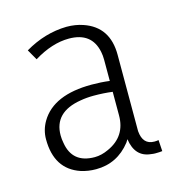

<svg xmlns="http://www.w3.org/2000/svg" viewBox="-67 -725 446 484"><g transform="rotate(-15 156.5 -483.0)"><path d="M281.2 -299.8Q293 -299.8 299.8 -300.8L297.9 -330.1Q293 -329.1 287.1 -329.1Q256.8 -329.1 253.9 -365.2Q253.9 -372.1 253.9 -377.9V-564.5Q253.9 -637.7 190.4 -659.2Q170.9 -666 147.5 -666Q90.8 -665 38.1 -633.8L53.7 -606.4Q101.6 -635.7 145.5 -635.7Q205.1 -635.7 215.8 -582Q217.8 -572.3 217.8 -561.5V-505.9Q195.3 -508.8 170.9 -508.8Q71.3 -508.8 37.1 -451.2Q24.4 -429.7 24.4 -405.3Q24.4 -327.1 87.9 -305.7Q106.4 -299.8 127 -299.8Q182.6 -299.8 217.8 -344.7Q220.7 -349.6 222.7 -352.5Q229.5 -304.7 270.5 -300.8Q276.4 -299.8 281.2 -299.8ZM131.8 -330.1Q73.2 -330.1 64.5 -385.7Q62.5 -395.5 62.5 -405.3Q62.5 -465.8 133.8 -477.5Q150.4 -480.5 168.9 -480.5Q195.3 -480.5 217.8 -477.5V-416Q217.8 -361.3 168 -338.9Q149.4 -330.1 131.8 -330.1Z"/></g></svg>

Font: Yaldevi Colombo ExtraLight
Style: Regular
Weight: 275
Designer: Sol Matas, Denzil Rajitha, Kosala Senevirathne and Pathum Egodawatta
Foundry: Mooniak
Version: Version 1.020 ; ttfautohint (v1.6)